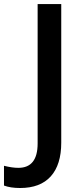

<svg xmlns="http://www.w3.org/2000/svg" viewBox="-96 -734 415 953"><path d="M3.9 199.2Q-43.9 199.2 -76.2 187V88.9Q-35.2 99.1 -4.9 99.1Q90.8 99.1 90.8 -22V-713.9H208V-25.9Q208 83.5 156 141.4Q104 199.2 3.9 199.2Z"/></svg>

Font: f0_41340          
Style: Regular
Weight: 600
Foundry: Ascender Corporation
Version: Version 1.10